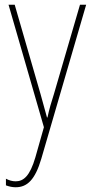

<svg xmlns="http://www.w3.org/2000/svg" viewBox="-20 -547 390 809"><path d="M16 -527 165 -11 129 116C106 195 79 217 46 217C32 217 18 213 5 206V234C19 239 31 242 46 242C95 242 128 210 154 122L343 -527H317L207 -150C196 -116 188 -89 180 -52H178C173 -71 169 -86 151 -150L42 -527Z"/></svg>

Font: Noto Sans Khmer UI Condensed Thin
Style: Regular
Weight: 100
Width: 3
Designer: Danh Hong and the Monotype Design Team
Foundry: Monotype Imaging Inc.
Version: Version 2.002